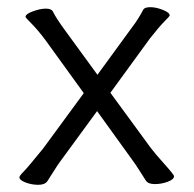

<svg xmlns="http://www.w3.org/2000/svg" viewBox="-20 -503 539 534"><path d="M250 -194 149 -56Q140 -44 129.5 -27Q119 -10 112 0.5Q105 11 86.5 11Q68 11 51 4.5Q34 -2 34 -10Q34 -14 45.5 -25.5Q57 -37 100 -90L213 -244L106 -392Q85 -420 68 -437Q51 -454 51 -456Q51 -464 71.5 -471.5Q92 -479 107.5 -479Q123 -479 127 -471Q136 -453 157 -424L251 -295L348 -428Q363 -447 379 -477Q383 -483 398.5 -483Q414 -483 433 -475.5Q452 -468 452 -460Q452 -458 437.5 -443.5Q423 -429 397 -396L287 -245L399 -92Q411 -76 437.5 -46.5Q464 -17 464 -13Q464 -4 446.5 2.5Q429 9 410.5 9Q392 9 385.5 -1Q379 -11 368 -28.5Q357 -46 348 -58Z"/></svg>

Font: ToneOZ-Pinyin-WenKai-Regular
Style: Regular
Weight: 400
Designer: Fontworks Inc.
Foundry: ToneOZ
Version: Version 0.240331